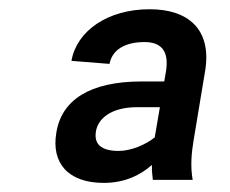

<svg xmlns="http://www.w3.org/2000/svg" viewBox="-20 -742 508 424"><path d="M346.9 -586.6 342.7 -562.1H292.6C178.6 -562.1 115.8 -521.3 104.4 -448.9C93 -382.1 130.3 -338.1 209.2 -338.1C256.4 -338.1 291.5 -356.2 315.3 -377.8C315.3 -366.5 316.1 -355.1 317.5 -344.8H405.5C400.2 -374.3 402.7 -403.8 407.7 -433.2L433.2 -586.6C447.4 -676.1 397 -721.6 310.4 -721.6C217.3 -721.6 149.1 -673.3 137.8 -607.6L221.9 -600.9C227.6 -632.1 256 -649.1 299 -649.1C338.4 -649.1 352.6 -627.1 346.9 -586.6ZM191.8 -451.3C196 -479.8 225.1 -505.3 282.7 -505.3H333.1L321.7 -438.6C301.5 -422.2 268.8 -408.7 242.2 -408.7C202.1 -408.7 187.5 -424.7 191.8 -451.3Z"/></svg>

Font: Magic Ui Pro Semi Bold
Style: Italic
Weight: 600
Italic angle: -9.39999°
Designer: Stefan Endress, Andreas Faust
Version: Version 1.000;FEAKit 1.0